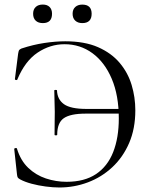

<svg xmlns="http://www.w3.org/2000/svg" viewBox="-20 -819 670 851"><path d="M243 12Q215.4 12 182.7 7.7Q150 3.4 120.1 -4.6Q90.2 -12.6 69.4 -23.8Q60.6 -28.6 58.4 -32.8Q56.2 -37 55.2 -47L43 -158.8Q43 -161.6 48.5 -162.7Q54 -163.8 55 -160.6Q71.2 -107.4 105.1 -75.1Q139 -42.8 183.5 -28Q228 -13.2 275 -13.2Q354.2 -13.2 405.4 -47.3Q456.6 -81.4 481.6 -144.8Q506.6 -208.2 506.6 -294Q506.6 -396 475.3 -469.7Q444 -543.4 389.7 -583.2Q335.4 -623 266 -623Q202.4 -623 146.7 -585.8Q91 -548.6 57 -467Q56 -463.2 51 -464.2Q46 -465.2 46 -468L60.2 -580Q62.2 -592 64.2 -596Q66.2 -600 75.2 -604Q126.8 -621 176.6 -628.5Q226.4 -636 269 -636Q355 -636 414.3 -610Q473.6 -584 510.3 -540.5Q547 -497 563.4 -442.5Q579.8 -388 579.8 -330Q579.8 -248.8 552.5 -185.4Q525.2 -122 477.7 -77.8Q430.2 -33.6 369.6 -10.8Q309 12 243 12ZM221.8 -221.8Q221.8 -259.8 222.3 -280.4Q222.8 -301 222.8 -323Q222.8 -347.2 221.7 -369.7Q220.6 -392.2 220.6 -417.8Q220.6 -420.6 226.6 -420.6Q232.6 -420.6 232.6 -417.8Q234.2 -378.2 263.6 -357.2Q293 -336.2 363.4 -336.2H546.2V-315.4H360Q292.2 -315.4 262.9 -295.2Q233.6 -275 233.6 -221.8Q233.6 -219 227.7 -219Q221.8 -219 221.8 -221.8ZM169.8 -716.6Q149.6 -716.6 138.2 -727.5Q126.8 -738.4 126.8 -758Q126.8 -777.2 138.2 -788Q149.6 -798.8 169.8 -798.8Q189.2 -798.8 199.9 -788Q210.6 -777.2 210.6 -758Q210.6 -716.6 169.8 -716.6ZM344.6 -716.6Q325.2 -716.6 313.5 -727.5Q301.8 -738.4 301.8 -758Q301.8 -777.2 313.5 -787.9Q325.2 -798.6 344.6 -798.6Q386.2 -798.6 386.2 -758Q386.2 -716.6 344.6 -716.6Z"/></svg>

Font: Cormorant Garamond Light
Style: Regular
Weight: 300
Designer: Christian Thalmann (Catharsis Fonts)
Foundry: Catharsis Fonts
Version: Version 4.001